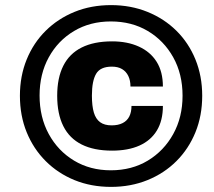

<svg xmlns="http://www.w3.org/2000/svg" viewBox="-20 -720 840 752"><path d="M415 12Q337 12 272 -14.5Q207 -41 159 -89Q111 -137 84.5 -202Q58 -267 58 -345Q58 -422 84.5 -487Q111 -552 159 -599.5Q207 -647 272 -673.5Q337 -700 415 -700Q492 -700 557.5 -673.5Q623 -647 671 -599.5Q719 -552 745.5 -487Q772 -422 772 -345Q772 -267 745.5 -202Q719 -137 671 -89Q623 -41 557.5 -14.5Q492 12 415 12ZM419 -130Q348 -130 300 -154Q252 -178 228 -226Q204 -274 204 -345Q204 -415 228 -462.5Q252 -510 300 -534Q348 -558 419 -558Q479 -558 524 -537.5Q569 -517 593.5 -478Q618 -439 618 -381H491Q491 -405 482.5 -422.5Q474 -440 458 -449.5Q442 -459 418 -459Q373 -459 356.5 -431Q340 -403 340 -346V-345Q340 -305 347.5 -279.5Q355 -254 372 -241.5Q389 -229 417 -229Q443 -229 460.5 -238Q478 -247 486.5 -264Q495 -281 495 -305H618Q618 -248 594.5 -209Q571 -170 526.5 -150Q482 -130 419 -130ZM414 -53Q496 -53 559 -91Q622 -129 658.5 -195Q695 -261 695 -345Q695 -430 658.5 -495.5Q622 -561 559 -598.5Q496 -636 414 -636Q333 -636 270 -598.5Q207 -561 171 -495.5Q135 -430 135 -346Q135 -261 171 -195Q207 -129 270 -91Q333 -53 414 -53Z"/></svg>

Font: Archivo SemiBold Black
Style: Italic
Weight: 900
Italic angle: -10°
Version: Version 2.001